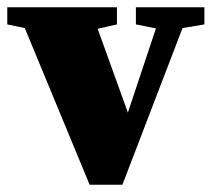

<svg xmlns="http://www.w3.org/2000/svg" viewBox="-30 -507 586 527"><path d="M343 -440V-487H531V-440L471 -430L306 0H216L38 -430L-10 -440V-487H291V-440L238 -428L321 -198L398 -429Z"/></svg>

Font: Source Serif 4 Black
Style: Regular
Weight: 900
Designer: Frank Grießhammer
Foundry: Adobe
Version: Version 4.005;hotconv 1.1.0;makeotfexe 2.6.0